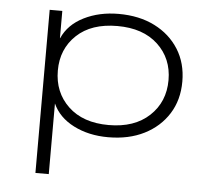

<svg xmlns="http://www.w3.org/2000/svg" viewBox="-50 -554 875 788"><g transform="rotate(5 387.5 -160.0)"><path d="M124 180V-492H176V-380H177Q202 -437 265 -468.5Q328 -500 408 -500Q493 -500 556.5 -468Q620 -436 656 -379Q692 -322 692 -246Q692 -170 656 -113Q620 -56 556.5 -24Q493 8 408 8Q328 8 266 -23.5Q204 -55 179 -111V180ZM406 -42Q512 -42 573.5 -99.5Q635 -157 635 -247Q635 -336 574 -393Q513 -450 407 -450Q300 -450 239.5 -393Q179 -336 179 -247Q179 -157 239.5 -99.5Q300 -42 406 -42Z"/></g></svg>

Font: Nunito Sans 7pt Expanded ExtraLight
Style: Regular
Weight: 250
Width: 7
Designer: Vernon Adams
Foundry: Vernon Adams
Version: Version 3.101;gftools[0.9.27]